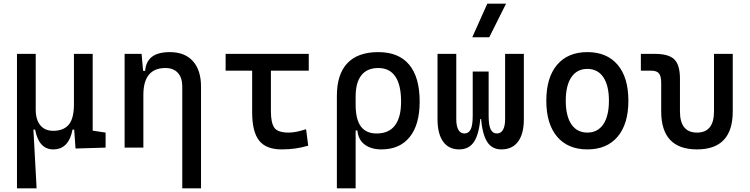

<svg xmlns="http://www.w3.org/2000/svg" viewBox="-20 -815 4142 1060"><path d="M273.9 9.8Q194.8 9.8 173.8 -99.6H146L73.7 -175.8V-517.6H177.2V-210Q177.2 -153.8 202.6 -123.3Q228 -92.8 273.9 -92.8Q330.6 -92.8 359.4 -126.5Q388.2 -160.2 388.2 -239.3L414.6 -99.6H380.4Q370.1 -44.9 343.5 -17.6Q316.9 9.8 273.9 9.8ZM73.7 224.6V-210L163.6 -115.7L182.1 224.6ZM397 4.9 388.2 -119.1V-210H491.7V-93.8L563 -83V0ZM388.2 -146.5V-517.6H491.7V-175.8Z M986.3 224.6V-336.9Q986.3 -386.2 961.9 -412.8Q937.5 -439.5 893.6 -439.5Q771.5 -439.5 771.5 -291L741.2 -423.8H781.2Q785.6 -476.1 819.3 -501.7Q853 -527.3 918 -527.3Q1000 -527.3 1044.9 -477.5Q1089.8 -427.7 1089.8 -336.9V224.6ZM668 0V-517.6H761.7L771.5 -408.2V0Z M1535.2 9.8Q1448.7 9.8 1410.4 -39.1Q1372.1 -87.9 1372.1 -195.3V-517.6H1475.6V-200.2Q1475.6 -138.7 1493.9 -110.8Q1512.2 -83 1574.2 -83Q1594.2 -83 1617.2 -87.6Q1640.1 -92.3 1669.9 -101.6L1681.6 -10.7Q1644 0 1609.4 4.9Q1574.7 9.8 1535.2 9.8ZM1225.6 -424.8V-517.6H1684.6V-424.8Z M2085.9 9.8Q2029.3 9.8 1993.7 -16.6Q1958 -43 1953.1 -94.7H1908.2L1943.4 -237.3Q1943.4 -156.7 1971.9 -117.4Q2000.5 -78.1 2059.6 -78.1Q2126.5 -78.1 2160.4 -122.6Q2194.3 -167 2194.3 -253.9Q2194.3 -345.7 2162.6 -392.6Q2130.9 -439.5 2068.4 -439.5Q2006.8 -439.5 1975.1 -399.4Q1943.4 -359.4 1943.4 -281.2L1839.8 -285.6Q1839.8 -404.8 1897.7 -466.1Q1955.6 -527.3 2068.4 -527.3Q2181.2 -527.3 2239 -458Q2296.9 -388.7 2296.9 -253.9Q2296.9 -126.5 2241.7 -58.3Q2186.5 9.8 2085.9 9.8ZM1839.8 224.6V-285.6H1943.4V224.6Z M2747.6 9.8Q2695.8 9.8 2669.2 -32.5Q2642.6 -74.7 2634.8 -168H2635.3L2677.7 -175.8Q2677.7 -122.6 2689.2 -100.3Q2700.7 -78.1 2723.1 -78.1Q2745.6 -78.1 2757.1 -98.6Q2768.6 -119.1 2768.6 -156.2V-517.6H2872.1V-156.2Q2872.1 -76.7 2840.3 -33.4Q2808.6 9.8 2747.6 9.8ZM2515.1 9.8Q2457 9.8 2426.3 -33.4Q2395.5 -76.7 2395.5 -156.2V-517.6H2499V-156.2Q2499 -119.1 2510.5 -98.6Q2522 -78.1 2544.4 -78.1Q2566.9 -78.1 2578.4 -100.3Q2589.8 -122.6 2589.8 -175.8L2632.3 -168H2632.8Q2625 -74.7 2597.2 -32.5Q2569.3 9.8 2515.1 9.8ZM2589.8 -158.2V-419.9H2677.7V-158.2ZM2587.4 -609.4 2670.4 -794.9H2773.9L2681.2 -609.4Z M3222.7 9.8Q3115.2 9.8 3055.7 -60.5Q2996.1 -130.9 2996.1 -258.8Q2996.1 -387.2 3055.7 -457.3Q3115.2 -527.3 3222.7 -527.3Q3330.6 -527.3 3389.9 -457.3Q3449.2 -387.2 3449.2 -258.8Q3449.2 -130.9 3389.9 -60.5Q3330.6 9.8 3222.7 9.8ZM3222.7 -83Q3279.8 -83 3310.8 -128.9Q3341.8 -174.8 3341.8 -258.8Q3341.8 -343.3 3310.8 -388.9Q3279.8 -434.6 3222.7 -434.6Q3165.5 -434.6 3134.5 -388.9Q3103.5 -343.3 3103.5 -258.8Q3103.5 -174.8 3134.5 -128.9Q3165.5 -83 3222.7 -83Z M3828.1 9.8Q3630.4 9.8 3630.4 -200.2V-356.4Q3630.4 -394 3618.2 -409.4Q3606 -424.8 3575.7 -424.8H3518.1V-517.6H3595.2Q3671.9 -517.6 3702.9 -487.1Q3733.9 -456.5 3733.9 -380.9V-200.2Q3733.9 -83 3828.1 -83Q3921.9 -83 3921.9 -200.2V-517.6H4025.4V-200.2Q4025.4 9.8 3828.1 9.8Z"/></svg>

Font: Cascadia Mono
Style: Regular
Weight: 400
Monospace: yes
Designer: Aaron Bell
Foundry: Saja Typeworks
Version: Version 2404.023